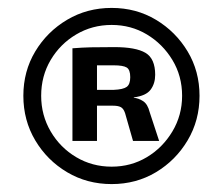

<svg xmlns="http://www.w3.org/2000/svg" viewBox="-20 -723 563 485"><path d="M262 -703Q324 -703 374 -673Q424 -643 454 -593Q484 -543 484 -481Q484 -419 454 -368.5Q424 -318 374 -288Q324 -258 262 -258Q200 -258 149.5 -288Q99 -318 69 -368.5Q39 -419 39 -481Q39 -543 69 -593Q99 -643 149.5 -673Q200 -703 262 -703ZM225 -601V-367H163V-601ZM262 -660Q213 -660 172.5 -636Q132 -612 108 -571.5Q84 -531 84 -481Q84 -432 108 -391Q132 -350 172.5 -326Q213 -302 262 -302Q311 -302 351 -326Q391 -350 415.5 -391Q440 -432 440 -481Q440 -531 415.5 -571.5Q391 -612 351 -636Q311 -660 262 -660ZM269 -604Q323 -604 347.5 -589.5Q372 -575 372 -534Q372 -512 360.5 -496.5Q349 -481 318 -477V-476Q330 -475 341.5 -467.5Q353 -460 358 -440L382 -367H316L296 -437Q292 -449 285 -452.5Q278 -456 266 -456Q225 -456 204 -456Q183 -456 168 -457V-496H267Q291 -497 300 -503.5Q309 -510 309 -528Q309 -547 300 -552.5Q291 -558 267 -558Q231 -558 205 -558Q179 -558 169 -557L163 -601Q188 -603 209.5 -603.5Q231 -604 269 -604Z"/></svg>

Font: Exo 2
Style: Bold
Weight: 700
Designer: Natanael Gama
Foundry: Natanael Gama
Version: Version 2.010